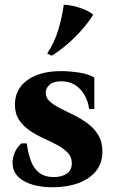

<svg xmlns="http://www.w3.org/2000/svg" viewBox="-20 -775 480 810"><path d="M202 15Q126 15 79.5 -12Q33 -39 33 -88Q33 -107 41 -128.5Q49 -150 70 -170H93Q98 -131 109.5 -98.5Q121 -66 144.5 -47Q168 -28 208 -28Q240 -28 261.5 -42.5Q283 -57 283 -86Q283 -113 265.5 -131Q248 -149 221 -163.5Q194 -178 163 -192Q132 -206 105 -224.5Q78 -243 60.5 -269Q43 -295 43 -334Q43 -399 95.5 -437Q148 -475 238 -475Q272 -475 312.5 -469Q353 -463 378 -448V-315H356Q349 -366 318 -399Q287 -432 238 -432Q205 -432 189 -417.5Q173 -403 173 -384Q173 -362 190.5 -346.5Q208 -331 235 -317.5Q262 -304 292.5 -289Q323 -274 350 -254Q377 -234 394.5 -205.5Q412 -177 412 -136Q412 -87 385 -53.5Q358 -20 310.5 -2.5Q263 15 202 15ZM249 -755Q265 -755 288 -750Q311 -745 334.5 -735.5Q358 -726 373 -713Q355 -683 326 -650Q297 -617 264 -588.5Q231 -560 198 -540L179 -549Q210 -596 226 -649.5Q242 -703 249 -755Z"/></svg>

Font: Bona Nova
Style: Bold
Weight: 700
Designer: Mateusz Machalski
Foundry: Capitalics
Version: Version 4.001; ttfautohint (v1.8.3)